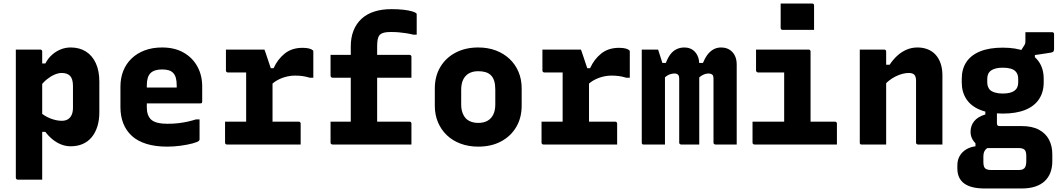

<svg xmlns="http://www.w3.org/2000/svg" viewBox="-20 -822 6040 1092"><path d="M70 -540Q94 -540 117 -540Q140 -540 162.5 -540Q185 -540 209 -540Q213 -540 215 -538.5Q217 -537 218.5 -535Q220 -533 220 -529Q220 -438 220 -347Q220 -256 220 -164.5Q220 -73 220 18Q220 109 220 200Q196 200 173.5 200Q151 200 128 200Q105 200 81 200Q78 200 75.5 198.5Q73 197 71.5 194.5Q70 192 70 189Q70 111 70 32.5Q70 -46 70 -125Q70 -204 70 -282.5Q70 -361 70 -439Q70 -468 70 -493Q70 -518 70 -540ZM382 -552Q432 -552 468.5 -529Q505 -506 525 -462.5Q545 -419 545 -358V-184Q545 -138 533.5 -102Q522 -66 501 -41Q480 -16 450 -3Q420 10 382 10Q354 10 327.5 -0.5Q301 -11 278 -30Q255 -49 238 -72H208V-184Q234 -161 267.5 -148Q301 -135 331 -135Q352 -135 366 -143.5Q380 -152 387.5 -168.5Q395 -185 395 -209V-333Q395 -354 390.5 -368.5Q386 -383 378 -391Q370 -399 358 -403Q346 -407 331 -407Q312 -407 290 -397.5Q268 -388 247 -371Q226 -354 209 -331V-461H238Q253 -490 275.5 -510Q298 -530 325 -541Q352 -552 382 -552Z M902 -552Q973 -552 1024 -523Q1075 -494 1102.5 -444Q1130 -394 1130 -330V-244Q1130 -241 1129 -238.5Q1128 -236 1125.5 -235Q1123 -234 1120 -234H900Q883 -234 865 -234Q847 -234 830 -234H785V-324H985Q985 -328 985 -330.5Q985 -333 985 -337Q985 -362 980 -379.5Q975 -397 964 -408Q954 -418 939 -422.5Q924 -427 902 -427Q857 -427 836 -406Q815 -385 815 -337V-210Q815 -188 820.5 -172Q826 -156 836 -145Q851 -130 875.5 -124Q900 -118 932 -118Q968 -118 996 -121.5Q1024 -125 1048.5 -130.5Q1073 -136 1095 -143H1115Q1115 -115 1115 -86.5Q1115 -58 1115 -29Q1115 -27 1114 -25Q1113 -23 1111 -21Q1104 -14 1076 -6.5Q1048 1 1009 6.5Q970 12 931 12Q864 12 813.5 -3.5Q763 -19 730.5 -48.5Q698 -78 681.5 -119.5Q665 -161 665 -212V-330Q665 -378 681 -418.5Q697 -459 728 -489Q759 -519 803 -535.5Q847 -552 902 -552Z M1380 -71V-147Q1380 -164 1380 -181Q1380 -198 1380 -215.5Q1380 -233 1380 -250Q1380 -277 1380 -303.5Q1380 -330 1380 -357Q1380 -384 1380 -410H1360Q1339 -410 1317.5 -410Q1296 -410 1276 -410Q1271 -410 1268 -413Q1265 -416 1265 -421Q1265 -451 1265 -480.5Q1265 -510 1265 -540Q1276 -540 1291 -540Q1306 -540 1323 -540Q1340 -540 1359 -540Q1378 -540 1399 -540Q1420 -540 1441.5 -540Q1463 -540 1484 -540Q1484 -540 1489 -526.5Q1494 -513 1500.5 -492.5Q1507 -472 1514 -452Q1521 -432 1525.5 -418Q1530 -404 1530 -404Q1530 -361 1530 -319.5Q1530 -278 1530 -237.5Q1530 -197 1530 -155.5Q1530 -114 1530 -71ZM1498 -434H1536Q1559 -485 1599.5 -517.5Q1640 -550 1701 -550Q1724 -550 1738.5 -546Q1753 -542 1759 -536Q1761 -535 1761.5 -532.5Q1762 -530 1762 -526Q1762 -489 1762 -453Q1762 -417 1762 -380H1742Q1718 -387 1699.5 -389.5Q1681 -392 1658 -392Q1631 -392 1603.5 -384.5Q1576 -377 1552.5 -363Q1529 -349 1512 -328ZM1260 -130H1678Q1683 -130 1685 -128.5Q1687 -127 1688.5 -125Q1690 -123 1690 -119Q1690 -98 1690 -79Q1690 -60 1690 -40.5Q1690 -21 1690 0H1272Q1266 0 1263 -3Q1260 -6 1260 -11Q1260 -32 1260 -51.5Q1260 -71 1260 -90Q1260 -109 1260 -130Z M2206 -770Q2246 -770 2275.5 -766.5Q2305 -763 2323.5 -757.5Q2342 -752 2347 -747Q2349 -746 2349.5 -743.5Q2350 -741 2350 -739Q2350 -711 2350 -682.5Q2350 -654 2350 -625H2330Q2310 -630 2290.5 -633Q2271 -636 2250 -638Q2229 -640 2203 -640Q2179 -640 2164.5 -636.5Q2150 -633 2141 -625Q2135 -619 2131.5 -609.5Q2128 -600 2126.5 -587Q2125 -574 2125 -556Q2125 -505 2125 -454Q2125 -403 2125 -352Q2125 -301 2125 -250Q2125 -199 2125 -148Q2125 -126 2125 -112Q2125 -98 2125 -75L2132 -50H1975Q1975 -101 1975 -152Q1975 -203 1975 -253.5Q1975 -304 1975 -355Q1975 -406 1975 -456.5Q1975 -507 1975 -558Q1975 -608 1990.5 -647.5Q2006 -687 2035.5 -714.5Q2065 -742 2108 -756Q2151 -770 2206 -770ZM1860 -510H2308Q2313 -510 2315 -508.5Q2317 -507 2318.5 -505Q2320 -503 2320 -499Q2320 -468 2320 -440Q2320 -412 2320 -380H1872Q1868 -380 1865.5 -381.5Q1863 -383 1861.5 -385.5Q1860 -388 1860 -391Q1860 -423 1860 -450.5Q1860 -478 1860 -510ZM1860 -130H2309Q2313 -130 2315 -128.5Q2317 -127 2318.5 -125Q2320 -123 2320 -119Q2320 -98 2320 -79Q2320 -60 2320 -40.5Q2320 -21 2320 0H1871Q1868 0 1865.5 -1.5Q1863 -3 1861.5 -5Q1860 -7 1860 -11Q1860 -32 1860 -51.5Q1860 -71 1860 -90Q1860 -109 1860 -130Z M2700 -552Q2755 -552 2800 -535Q2845 -518 2878 -487Q2911 -456 2929 -413.5Q2947 -371 2947 -319V-221Q2947 -152 2916 -99.5Q2885 -47 2829.5 -17.5Q2774 12 2700 12Q2645 12 2599.5 -5Q2554 -22 2521.5 -53Q2489 -84 2471 -126.5Q2453 -169 2453 -221V-319Q2453 -388 2484 -440.5Q2515 -493 2571 -522.5Q2627 -552 2700 -552ZM2700 -417Q2669 -417 2647.5 -405Q2626 -393 2614.5 -369.5Q2603 -346 2603 -312V-228Q2603 -202 2610 -182Q2617 -162 2630 -148Q2642 -136 2660 -129.5Q2678 -123 2700 -123Q2731 -123 2752.5 -135Q2774 -147 2785.5 -170.5Q2797 -194 2797 -228V-312Q2797 -341 2791 -361Q2785 -381 2772 -394Q2760 -406 2742 -411.5Q2724 -417 2700 -417Z M3180 -71V-147Q3180 -164 3180 -181Q3180 -198 3180 -215.5Q3180 -233 3180 -250Q3180 -277 3180 -303.5Q3180 -330 3180 -357Q3180 -384 3180 -410H3160Q3139 -410 3117.5 -410Q3096 -410 3076 -410Q3071 -410 3068 -413Q3065 -416 3065 -421Q3065 -451 3065 -480.5Q3065 -510 3065 -540Q3076 -540 3091 -540Q3106 -540 3123 -540Q3140 -540 3159 -540Q3178 -540 3199 -540Q3220 -540 3241.5 -540Q3263 -540 3284 -540Q3284 -540 3289 -526.5Q3294 -513 3300.5 -492.5Q3307 -472 3314 -452Q3321 -432 3325.5 -418Q3330 -404 3330 -404Q3330 -361 3330 -319.5Q3330 -278 3330 -237.5Q3330 -197 3330 -155.5Q3330 -114 3330 -71ZM3298 -434H3336Q3359 -485 3399.5 -517.5Q3440 -550 3501 -550Q3524 -550 3538.5 -546Q3553 -542 3559 -536Q3561 -535 3561.5 -532.5Q3562 -530 3562 -526Q3562 -489 3562 -453Q3562 -417 3562 -380H3542Q3518 -387 3499.5 -389.5Q3481 -392 3458 -392Q3431 -392 3403.5 -384.5Q3376 -377 3352.5 -363Q3329 -349 3312 -328ZM3060 -130H3478Q3483 -130 3485 -128.5Q3487 -127 3488.5 -125Q3490 -123 3490 -119Q3490 -98 3490 -79Q3490 -60 3490 -40.5Q3490 -21 3490 0H3072Q3066 0 3063 -3Q3060 -6 3060 -11Q3060 -32 3060 -51.5Q3060 -71 3060 -90Q3060 -109 3060 -130Z M4170 0Q4150 0 4128.5 0Q4107 0 4087 0Q4067 0 4049 0Q4046 0 4043.5 -1.5Q4041 -3 4039.5 -5Q4038 -7 4038 -11Q4038 -47 4038 -83.5Q4038 -120 4038 -156Q4038 -192 4038 -228.5Q4038 -265 4038 -301.5Q4038 -338 4038 -374Q4038 -393 4030 -398.5Q4022 -404 4010 -404Q4001 -404 3990.5 -401Q3980 -398 3969 -391Q3958 -384 3946 -371L3923 -464H3978Q3989 -491 4003.5 -510.5Q4018 -530 4037.5 -541Q4057 -552 4082 -552Q4101 -552 4117 -545.5Q4133 -539 4145 -526.5Q4157 -514 4163.5 -496Q4170 -478 4170 -455Q4170 -410 4170 -365.5Q4170 -321 4170 -277Q4170 -233 4170 -188.5Q4170 -144 4170 -100Q4170 -75 4170 -50Q4170 -25 4170 0ZM3957 0Q3940 0 3921.5 0Q3903 0 3886 0Q3869 0 3854 0Q3851 0 3848.5 -1.5Q3846 -3 3844.5 -5Q3843 -7 3843 -11Q3843 -47 3843 -83.5Q3843 -120 3843 -156Q3843 -192 3843 -228.5Q3843 -265 3843 -301.5Q3843 -338 3843 -374Q3843 -387 3839.5 -393Q3836 -399 3830 -401.5Q3824 -404 3816 -404Q3807 -404 3795.5 -401Q3784 -398 3772.5 -390.5Q3761 -383 3748 -369L3719 -464H3767Q3778 -493 3792.5 -512.5Q3807 -532 3827.5 -542Q3848 -552 3873 -552Q3891 -552 3906.5 -545.5Q3922 -539 3933.5 -526Q3945 -513 3951 -495.5Q3957 -478 3957 -455Q3957 -426 3957 -385Q3957 -344 3957 -288.5Q3957 -233 3957 -161.5Q3957 -90 3957 0ZM3762 0Q3747 0 3731.5 0Q3716 0 3701.5 0Q3687 0 3671.5 0Q3656 0 3641 0Q3638 0 3636 -0.5Q3634 -1 3632.5 -2.5Q3631 -4 3630.5 -6Q3630 -8 3630 -11Q3630 -83 3630 -154.5Q3630 -226 3630 -297.5Q3630 -369 3630 -440Q3630 -465 3630 -490Q3630 -515 3630 -540Q3642 -540 3653.5 -540Q3665 -540 3676.5 -540Q3688 -540 3699.5 -540Q3711 -540 3723 -540Q3723 -540 3729 -521.5Q3735 -503 3742.5 -479Q3750 -455 3756 -436.5Q3762 -418 3762 -418Q3762 -349 3762 -279Q3762 -209 3762 -139.5Q3762 -70 3762 0Z M4440 -86V-150Q4440 -169 4440 -187.5Q4440 -206 4440 -225Q4440 -244 4440 -262.5Q4440 -281 4440 -299.5Q4440 -318 4440 -336.5Q4440 -355 4440 -373.5Q4440 -392 4440 -410H4420Q4398 -410 4377 -410Q4356 -410 4334.5 -410Q4313 -410 4291 -410Q4288 -410 4285.5 -411.5Q4283 -413 4281.5 -415.5Q4280 -418 4280 -421Q4280 -451 4280 -480.5Q4280 -510 4280 -540Q4330 -540 4380 -540Q4430 -540 4479.5 -540Q4529 -540 4579 -540Q4583 -540 4585 -538.5Q4587 -537 4588.5 -535Q4590 -533 4590 -529Q4590 -482 4590 -435Q4590 -388 4590 -342Q4590 -296 4590 -252Q4590 -208 4590 -166Q4590 -124 4590 -86ZM4260 -130H4729Q4733 -130 4735 -128.5Q4737 -127 4738.5 -125Q4740 -123 4740 -119Q4740 -99 4740 -79.5Q4740 -60 4740 -40.5Q4740 -21 4740 0H4271Q4268 0 4265.5 -1.5Q4263 -3 4261.5 -5Q4260 -7 4260 -11Q4260 -32 4260 -51.5Q4260 -71 4260 -90.5Q4260 -110 4260 -130ZM4420 -802Q4441 -802 4463.5 -802Q4486 -802 4509.5 -802Q4533 -802 4555.5 -802Q4578 -802 4599 -802Q4604 -802 4607 -799Q4610 -796 4610 -791V-652Q4589 -652 4566.5 -652Q4544 -652 4520.5 -652Q4497 -652 4474.5 -652Q4452 -652 4431 -652Q4426 -652 4423 -655Q4420 -658 4420 -663Z M5340 0Q5303 0 5271 0Q5239 0 5201 0Q5198 0 5195.5 -1.5Q5193 -3 5191.5 -5Q5190 -7 5190 -11Q5190 -70 5190 -129Q5190 -188 5190 -246.5Q5190 -305 5190 -363Q5190 -386 5180.5 -396.5Q5171 -407 5148 -407Q5132 -407 5112.5 -402Q5093 -397 5073 -387Q5053 -377 5035 -362.5Q5017 -348 5003 -328V-454H5040Q5059 -483 5083 -505Q5107 -527 5136 -539.5Q5165 -552 5198 -552Q5230 -552 5256.5 -541.5Q5283 -531 5301.5 -510.5Q5320 -490 5330 -460.5Q5340 -431 5340 -394Q5340 -346 5340 -297Q5340 -248 5340 -198.5Q5340 -149 5340 -99Q5340 -74 5340 -49.5Q5340 -25 5340 0ZM5020 0Q4995 0 4973 0Q4951 0 4928.5 0Q4906 0 4881 0Q4878 0 4876 -0.5Q4874 -1 4872.5 -2.5Q4871 -4 4870.5 -6Q4870 -8 4870 -11Q4870 -65 4870 -119Q4870 -173 4870 -226.5Q4870 -280 4870 -334Q4870 -388 4870 -442Q4870 -469 4870 -494Q4870 -519 4870 -540Q4898 -540 4921 -540Q4944 -540 4965.5 -540Q4987 -540 5009 -540Q5013 -540 5015 -538.5Q5017 -537 5018.5 -535Q5020 -533 5020 -529Q5020 -441 5020 -353Q5020 -265 5020 -176.5Q5020 -88 5020 0Z M5776 -517 5806 -565Q5810 -571 5811 -576Q5812 -581 5812 -589Q5812 -615 5812 -622.5Q5812 -630 5812 -639Q5847 -639 5888 -639Q5929 -639 5964 -639Q5969 -639 5972 -636Q5975 -633 5975 -628V-545Q5975 -535 5972 -530Q5969 -525 5956 -522.5Q5943 -520 5914 -516L5866 -509V-475ZM5683 -551Q5759 -551 5811 -530Q5863 -509 5889.5 -469.5Q5916 -430 5916 -374V-353Q5916 -298 5889.5 -258Q5863 -218 5811 -197Q5759 -176 5683 -176Q5607 -176 5555 -197Q5503 -218 5476.5 -258Q5450 -298 5450 -353V-374Q5450 -430 5476.5 -469.5Q5503 -509 5555 -530Q5607 -551 5683 -551ZM5683 -437Q5640 -437 5617.5 -421.5Q5595 -406 5595 -374V-353Q5595 -340 5599 -329.5Q5603 -319 5610 -311Q5621 -301 5639.5 -295.5Q5658 -290 5683 -290Q5727 -290 5749 -305.5Q5771 -321 5771 -353V-374Q5771 -388 5767 -398.5Q5763 -409 5755 -417Q5745 -427 5727 -432Q5709 -437 5683 -437ZM5584 -212H5650Q5650 -175 5650 -155.5Q5650 -136 5650 -122Q5650 -112 5653.5 -108.5Q5657 -105 5667 -105H5790Q5850 -105 5888.5 -84.5Q5927 -64 5946 -28Q5965 8 5965 55V95Q5965 130 5954.5 158.5Q5944 187 5922.5 207.5Q5901 228 5868 239Q5835 250 5790 250H5581Q5542 250 5513 243Q5484 236 5464.5 222Q5445 208 5435 186.5Q5425 165 5425 136V118Q5425 88 5438 65.5Q5451 43 5474 28.5Q5497 14 5528 10V-30L5604 16Q5592 21 5585.5 28.5Q5579 36 5576 45.5Q5573 55 5573 68V101Q5573 118 5577.5 127.5Q5582 137 5592 141Q5602 145 5618 145H5772Q5780 145 5786.5 144Q5793 143 5798 140.5Q5803 138 5806 135Q5812 129 5814.5 118Q5817 107 5817 94V65Q5817 39 5807 29.5Q5797 20 5772 20H5589Q5567 20 5546.5 7.5Q5526 -5 5513 -26Q5500 -47 5500 -72Q5500 -107 5520.5 -132.5Q5541 -158 5584 -171Z"/></svg>

Font: Recursive Monospace ExtraBold
Style: Regular
Weight: 800
Version: Version 1.047